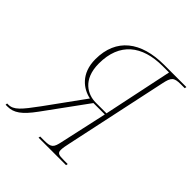

<svg xmlns="http://www.w3.org/2000/svg" viewBox="-234 -845 977 977"><g transform="rotate(45 254.5 -357.0)"><path d="M-39 0H-25C19 0 54 -24 105 -94L271 -322H353L297 -68C287 -21 280 -10 230 -10H200L198 0H396L398 -10H370C333 -10 322 -14 322 -36C322 -48 325 -67 331 -93L448 -641C459 -693 468 -704 518 -704H546L548 -714H388C222 -714 120 -637 120 -487C120 -383 186 -337 242 -326L95 -123C34 -40 9 -10 -30 -10H-38ZM277 -332C222 -332 148 -367 148 -484C148 -633 240 -704 387 -704H433L355 -332Z"/></g></svg>

Font: Noto Serif Display Condensed Thin
Style: Italic
Weight: 100
Width: 3
Italic angle: -12°
Designer: Monotype Design Team
Foundry: Monotype Imaging Inc.
Version: Version 2.009